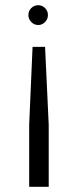

<svg xmlns="http://www.w3.org/2000/svg" viewBox="-20 -520 298 737"><path d="M105 -340H153L167 -41V197H92V-41ZM127 -500Q142 -500 153 -489Q164 -478 164 -462Q164 -447 153 -435.5Q142 -424 127 -424Q111 -424 100 -435.5Q89 -447 89 -462Q89 -478 100 -489Q111 -500 127 -500Z"/></svg>

Font: Almarai Light
Style: Regular
Weight: 300
Designer: Boutros International 2019
Foundry: Created by Boutros International 2019
Version: Version 1.10